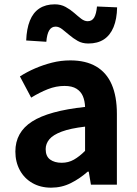

<svg xmlns="http://www.w3.org/2000/svg" viewBox="-20 -853 631 887"><path d="M216 14Q167 14 129.5 -7.5Q92 -29 71.5 -67Q51 -105 51 -153Q51 -242 128 -291.5Q205 -341 373 -359Q372 -387 363 -408.5Q354 -430 333.5 -443Q313 -456 278 -456Q239 -456 201 -441Q163 -426 124 -402L72 -500Q105 -521 142 -537Q179 -553 220 -563.5Q261 -574 305 -574Q376 -574 424 -546Q472 -518 496 -463Q520 -408 520 -327V0H400L390 -60H385Q349 -28 307 -7Q265 14 216 14ZM265 -101Q296 -101 321.5 -115.5Q347 -130 373 -156V-268Q305 -260 265 -245Q225 -230 208 -209.5Q191 -189 191 -164Q191 -131 211.5 -116Q232 -101 265 -101ZM388 -652Q360 -652 339 -664Q318 -676 300.5 -691Q283 -706 267.5 -718Q252 -730 237 -730Q218 -730 207.5 -713Q197 -696 194 -660L101 -666Q103 -720 118 -757.5Q133 -795 162 -814Q191 -833 233 -833Q261 -833 283 -821Q305 -809 322.5 -793.5Q340 -778 355 -766.5Q370 -755 385 -755Q405 -755 415 -772Q425 -789 428 -823L521 -819Q520 -765 504.5 -727.5Q489 -690 460 -671Q431 -652 388 -652Z"/></svg>

Font: Noto Sans JP Thin
Style: Bold
Weight: 700
Version: Version 2.004-H2;hotconv 1.0.118;makeotfexe 2.5.65603